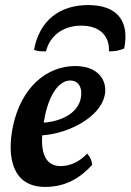

<svg xmlns="http://www.w3.org/2000/svg" viewBox="-20 -727 514 756"><path d="M327 -707C212 -707 135 -644 114 -531C124 -526 141 -524 161 -525C177 -588 230 -626 300 -626C370 -626 412 -588 409 -525C428 -524 451 -528 469 -536C491 -646 440 -707 327 -707ZM276 -467C166 -467 62 -385 30 -225C8 -114 25 9 158 9C238 9 296 -26 343 -78C341 -97 335 -110 323 -122C292 -89 255 -73 219 -73C157 -73 142 -128 146 -194C256 -202 374 -268 392 -350C405 -411 366 -467 276 -467ZM298 -340C287 -284 227 -250 152 -244C152 -245 153 -247 153 -249C171 -359 215 -410 256 -410C290 -410 306 -381 298 -340Z"/></svg>

Font: Vollkorn Semibold
Style: Italic
Weight: 600
Italic angle: -11°
Designer: Friedrich Althausen
Foundry: Friedrich Althausen
Version: Version 4.015;PS 004.015;hotconv 1.0.88;makeotf.lib2.5.64775